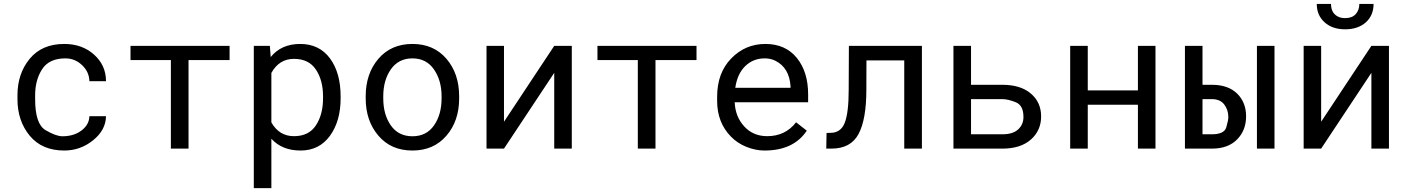

<svg xmlns="http://www.w3.org/2000/svg" viewBox="-20 -764 7241 987"><path d="M300.8 -63.5Q360.4 -63.5 399.4 -93.5Q438.5 -123.5 439.5 -166.5H524.9Q523.9 -95.7 458.7 -43Q393.6 9.8 310.1 9.8Q195.8 9.8 132.8 -66.4Q69.8 -142.6 69.8 -253.9V-274.4Q69.8 -385.7 132.8 -461.9Q195.8 -538.1 310.1 -538.1Q402.3 -538.1 463.6 -483.2Q524.9 -428.2 524.9 -346.7H439.5Q438.5 -394.5 401.9 -429.2Q365.2 -463.9 316.4 -463.9Q232.4 -463.9 196.5 -408.2Q160.6 -352.5 160.6 -274.4V-253.9Q160.6 -126.5 214.1 -95Q267.6 -63.5 300.8 -63.5Z M1160.2 -455.1H949.2V0H858.4V-455.1H650.9V-528.3H1160.2Z M1640.6 -258.3V-268.6Q1640.6 -351.6 1604 -406.2Q1567.4 -461.4 1491.2 -461.4Q1415 -461.4 1375 -389.2V-134.8Q1415 -64 1491.2 -64Q1567.4 -64 1604 -119.6Q1640.6 -175.3 1640.6 -258.3ZM1371.6 -470.7Q1425.8 -538.1 1523.4 -538.1Q1621.1 -538.1 1676.3 -463.9Q1731 -389.6 1731 -268.6V-258.3Q1731 -141.1 1675.8 -65.4Q1620.6 9.8 1525.4 9.8Q1429.7 9.8 1375 -50.8V203.1H1284.7V-528.3H1367.2Z M1950.2 -258.3Q1950.2 -174.8 1989.3 -119.1Q2028.3 -63.5 2100.1 -63.5Q2171.9 -63.5 2210.9 -119.1Q2250 -174.8 2250 -258.3V-269Q2250 -351.1 2210.4 -407.7Q2171.4 -463.9 2100.1 -463.9Q2028.8 -463.9 1989.3 -407.7Q1950.2 -351.6 1950.2 -269ZM1859.9 -269Q1859.9 -385.7 1925.3 -461.9Q1990.7 -538.1 2100.1 -538.1Q2209.5 -538.1 2274.9 -461.9Q2340.3 -385.7 2340.3 -269V-258.3Q2340.3 -142.1 2274.9 -66.4Q2209.5 9.8 2100.1 9.8Q1990.2 9.8 1925.3 -66.4Q1859.9 -142.6 1859.9 -258.3Z M2919.4 -528.3V0H2829.1V-389.6L2570.8 0H2481V-528.3H2570.8V-138.2L2829.1 -528.3Z M3560.5 -455.1H3349.6V0H3258.8V-455.1H3051.3V-528.3H3560.5Z M3911.1 -463.9Q3851.6 -463.9 3810.5 -423.8Q3770 -383.8 3759.8 -312.5H4043.9V-319.3Q4038.1 -415 3966.8 -451.2Q3942.4 -463.9 3911.1 -463.9ZM4127.4 -92.3Q4059.6 9.8 3910.2 9.8Q3863.3 9.8 3816.4 -9.3Q3769.5 -28.3 3736.8 -62.5Q3666.5 -134.8 3666.5 -245.6V-266.1Q3666.5 -389.2 3738.8 -463.4Q3811 -538.1 3914.6 -538.1Q4017.6 -538.1 4076.2 -466.3Q4134.3 -394.5 4134.3 -278.8V-238.3H3756.8Q3759.8 -164.1 3805.7 -114.3Q3851.6 -64 3923.8 -64Q4017.1 -64 4072.3 -135.3Z M4719.2 -528.3V0H4628.4V-453.6H4434.1L4433.6 -302.2Q4433.6 -150.9 4393.6 -75.4Q4353.5 0 4253.9 0H4227.5L4229 -80.6L4249 -81.1Q4302.7 -81.1 4322.8 -133.5Q4342.8 -186 4342.8 -302.2L4343.8 -528.3Z M4971.7 -254.4V-73.7H5133.3Q5187 -73.7 5214.1 -98.9Q5241.2 -124 5241.2 -162.6Q5241.2 -222.7 5201.4 -238.5Q5161.6 -254.4 5133.3 -254.4ZM4971.7 -328.1H5133.3Q5226.1 -328.1 5279.1 -283.2Q5332 -238.3 5332 -165.5Q5332 -92.8 5279.1 -46.4Q5226.1 0 5133.3 0H4881.3V-528.3H4971.7Z M5919.9 0H5829.6V-225.6H5571.8V0H5481.4V-528.3H5571.8V-299.3H5829.6V-528.3H5919.9Z M6161.6 -254.4V-73.7H6210Q6273.4 -73.7 6283.9 -109.6Q6294.4 -145.5 6294.4 -162.1Q6294.4 -199.2 6273.4 -226.8Q6252.4 -254.4 6210 -254.4ZM6531.7 0H6441.4V-528.3H6531.7ZM6161.6 -328.1H6210Q6293.5 -328.1 6339.6 -283Q6385.7 -237.8 6385.7 -166Q6385.7 -94.2 6339.4 -47.1Q6293 0 6210 0H6071.3V-528.3H6161.6Z M7120.1 -528.3V0H7029.8V-389.6L6771.5 0H6681.6V-528.3H6771.5V-138.2L7029.8 -528.3ZM7041 -743.7Q7041 -685.1 7001 -648.9Q6960.4 -613.3 6895 -613.3Q6829.1 -613.3 6789.1 -649.4Q6749 -685.5 6749 -743.7H6822.3Q6822.3 -693.8 6862.3 -676.8Q6875.5 -670.9 6895 -670.9Q6930.7 -670.9 6949.2 -691.4Q6967.8 -711.9 6967.8 -743.7Z"/></svg>

Font: RobotoMono-Regular
Style: Regular
Weight: 400
Designer: Google
Version: Version 2.000985; 2015; ttfautohint (v1.3)